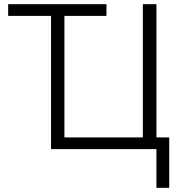

<svg xmlns="http://www.w3.org/2000/svg" viewBox="-20 -713 870 918"><path d="M728 185V0H224V-637H19V-693H489V-637H288V-56H663V-693H728V-56H789V185Z"/></svg>

Font: Ubuntu Sans Light
Style: Regular
Weight: 300
Designer: Dalton Maag Ltd
Foundry: Dalton Maag Ltd
Version: Version 1.006; ttfautohint (v1.8.4.7-5d5b)